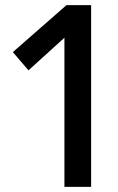

<svg xmlns="http://www.w3.org/2000/svg" viewBox="-20 -728 460 748"><path d="M30 -525 91 -454 231 -581V0H335V-708H239Z"/></svg>

Font: UULA Sans Medium
Style: Regular
Weight: 500
Designer: Mohamed Gaber, Laura Garcia Mut
Foundry: Kief Type Foundry
Version: Version 3.006;hotconv 1.0.109;makeotfexe 2.5.65596